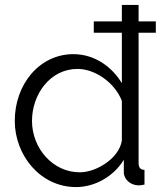

<svg xmlns="http://www.w3.org/2000/svg" viewBox="-20 -750 662 780"><path d="M289 10C365 10 442 -33 483 -101V-50C483 -21 511 3 543 3C549 3 557 2 567 0V-60C551 -60 543 -69 543 -88V-617H613V-663H543V-730H475V-663H361V-617H475V-412C436 -477 366 -530 278 -530C140 -530 40 -407 40 -259C40 -119 144 10 289 10ZM304 -50C195 -50 110 -147 110 -259C110 -366 183 -470 295 -470C368 -470 448 -412 475 -340V-179C464 -107 372 -50 304 -50Z"/></svg>

Font: Raleway Reg
Style: Regular
Weight: 400
Designer: Matt McInerney, Pablo Impallari, Rodrigo Fuenzalida
Foundry: Matt McInerney, Pablo Impallari, Rodrigo Fuenzalida
Version: Version 3.00 July 28, 2015